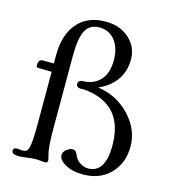

<svg xmlns="http://www.w3.org/2000/svg" viewBox="-106 -787 803 888"><g transform="rotate(15 295.0 -343.0)"><path d="M62 7.3Q29.3 7.3 29.3 -10.7Q29.3 -24.9 47.4 -24.9L71.8 -22.5Q83 -22.5 90.3 -26.6Q97.7 -30.8 101.6 -44.4Q109.4 -69.3 109.4 -154.8V-409.2L43.9 -410.6Q35.6 -410.6 35.6 -419.9Q35.6 -438 41.7 -443.6Q47.9 -449.2 51.8 -449.2H109.4V-488.3Q109.4 -588.9 159.2 -644.5Q206.5 -698.2 291.5 -698.2Q363.3 -698.2 408.2 -655.3Q449.2 -616.2 449.2 -558.1Q449.2 -476.1 387.2 -425.3Q365.7 -407.7 335.9 -395Q426.8 -382.3 489.3 -316.4Q551.3 -250.5 551.3 -168.9Q551.3 -91.3 503.9 -41Q454.1 12.2 370.6 12.2Q320.8 12.2 286.1 -7.3Q252.9 -25.9 252.9 -49.3Q252.9 -70.3 281.7 -85Q289.1 -88.4 295.9 -88.4Q302.7 -88.4 308.8 -84.7Q314.9 -81.1 319.8 -68.8Q324.7 -56.6 331.3 -48.6Q337.9 -40.5 346.7 -34.2Q366.2 -21 386.7 -21Q469.2 -21 469.2 -152.3Q469.2 -306.2 353.5 -351.6Q317.4 -366.2 272 -369.1Q266.1 -368.2 261.2 -368.2Q237.8 -368.2 237.8 -386.7Q237.8 -405.3 264.6 -405.3H271Q319.8 -410.6 346.7 -443.8Q373.5 -477.1 373.5 -533.2Q373.5 -596.2 343.8 -631.3Q315.9 -664.6 271 -664.6Q225.1 -664.6 205.1 -628.4Q185.1 -591.8 185.1 -505.4V-154.8Q185.1 -64 195.3 -32.2Q197.8 -23.4 200.2 -11.7V-8.3Q200.2 3.4 186.5 3.4L149.9 0Q125 0 102.8 3.7Q80.6 7.3 62 7.3Z"/></g></svg>

Font: Ovo
Style: Regular
Weight: 400
Designer: Nicole Fally
Foundry: Sorkin Type Co.
Version: Version 1.001